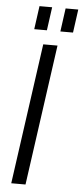

<svg xmlns="http://www.w3.org/2000/svg" viewBox="-60 -920 410 952"><g transform="rotate(5 145.0 -443.5)"><path d="M203 -700 105 0H34L132 -700ZM160 -887 144 -771H81L97 -887ZM290 -887 274 -771H211L227 -887Z"/></g></svg>

Font: Pathway Extreme Condensed Light
Style: Italic
Weight: 300
Width: 3
Italic angle: -8°
Version: Version 1.001;gftools[0.9.26]